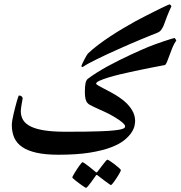

<svg xmlns="http://www.w3.org/2000/svg" viewBox="-20 -657 844 897"><path d="M803.7 -467.8Q793.5 -454.1 785.6 -434.8Q777.8 -415.5 771.5 -397.7Q765.1 -379.9 759.8 -366.9Q754.4 -354 749.5 -353Q718.3 -347.2 682.4 -340.1Q646.5 -333 610.8 -325.4Q575.2 -317.9 542.5 -310.1Q509.8 -302.2 484.6 -294.4Q459.5 -286.6 444.3 -279.5Q429.2 -272.5 429.2 -266.1Q429.2 -263.2 439.2 -257.3Q449.2 -251.5 464.8 -243.4Q480.5 -235.4 499.5 -225.1Q518.6 -214.8 536.6 -202.6Q559.1 -187.5 573.5 -172.6Q587.9 -157.7 596.4 -143.3Q605 -128.9 608.2 -116Q611.3 -103 611.3 -92.3Q611.3 -85.4 608.9 -71.3Q606.4 -57.1 595.5 -39.6Q584.5 -22 562 -3.2Q539.6 15.6 499.5 31Q459.5 46.4 399.2 56.2Q338.9 65.9 252.4 65.9Q192.4 65.9 150.9 56.6Q109.4 47.4 83.7 29.8Q58.1 12.2 46.6 -13.7Q35.2 -39.6 35.2 -72.8Q35.2 -81.5 37.4 -95Q39.6 -108.4 43.2 -123.8Q46.9 -139.2 50.8 -154.8Q54.7 -170.4 58.3 -182.9Q62 -195.3 64.7 -203.1Q67.4 -210.9 67.9 -210.9Q77.1 -210.9 81.5 -206.1Q85.9 -201.2 85.9 -198.7Q85.9 -196.8 84.5 -189.5Q83 -182.1 81.5 -172.9Q80.1 -163.6 78.6 -154.1Q77.1 -144.5 77.1 -138.2Q77.1 -114.3 88.1 -96.2Q99.1 -78.1 124 -65.9Q148.9 -53.7 189 -47.6Q229 -41.5 287.1 -41.5Q339.8 -41.5 377.7 -42Q415.5 -42.5 441.9 -43.5Q468.3 -44.4 485.4 -45.4Q502.4 -46.4 513.7 -47.9Q532.2 -49.8 542.5 -52.2Q552.7 -54.7 557.6 -57.1Q562.5 -59.6 563.5 -62.3Q564.5 -64.9 564.5 -67.4Q564.5 -72.3 557.1 -79.6Q549.8 -86.9 538.6 -95Q527.3 -103 514.2 -110.8Q501 -118.7 488.8 -125Q481.4 -128.9 469.5 -134.3Q457.5 -139.6 444.6 -145.5Q431.6 -151.4 419.7 -157Q407.7 -162.6 400.9 -166.5Q395.5 -169.4 390.9 -173.6Q386.2 -177.7 383.1 -184.6Q379.9 -191.4 378.2 -202.1Q376.5 -212.9 376.5 -229Q376.5 -251 379.2 -266.4Q381.8 -281.7 390.1 -288.6Q408.7 -302.7 432.6 -317.9Q456.5 -333 482.9 -347.4Q509.3 -361.8 536.9 -375.5Q564.5 -389.2 589.6 -400.9Q614.7 -412.6 636.5 -422.1Q658.2 -431.6 673.3 -438Q685.5 -442.9 705.3 -450.2Q725.1 -457.5 744.4 -463.9Q763.7 -470.2 778.3 -474.9Q793 -479.5 794.9 -479.5Q796.4 -479.5 800 -474.4Q803.7 -469.2 803.7 -467.8ZM481.4 88.9Q484.4 88.9 494.6 95.7Q504.9 102.5 516.1 111.1Q527.3 119.6 536.1 127.7Q544.9 135.7 544.9 137.7Q544.9 139.6 542 145.5Q539.1 151.4 534.4 159.2Q529.8 167 524.2 175.5Q518.6 184.1 513.4 191.2Q508.3 198.2 504.2 202.9Q500 207.5 498.5 207.5Q496.6 207.5 487.1 200.7Q477.5 193.8 466.3 185.5L437 163.1Q434.1 160.2 430.7 160.2Q429.2 160.2 426.8 164.6Q415.5 180.2 406.7 192.9Q398.9 203.6 391.6 212.2Q384.3 220.7 381.8 220.7Q380.9 220.7 375.7 217.5Q370.6 214.4 363.3 209.2Q356 204.1 348.1 198.2Q340.3 192.4 333.5 187Q326.7 181.6 322.3 177.5Q317.9 173.3 317.9 171.9Q317.9 169.9 321 164.1Q324.2 158.2 329.1 150.1Q334 142.1 339.6 133.3Q345.2 124.5 350.6 117.4Q356 110.4 359.9 105.5Q363.8 100.6 364.7 100.6Q368.2 100.6 377.9 107.7Q387.7 114.7 398.4 123Q411.1 132.8 425.3 145Q428.2 148.4 430.7 148.4Q432.1 148.4 433.3 147.5Q434.6 146.5 437 143.1Q448.2 128.4 457.5 116.2Q465.3 106 472.4 97.4Q479.5 88.9 481.4 88.9ZM780.8 -627.4Q780.8 -627.4 778.1 -621.6Q775.4 -615.7 770.8 -605.5Q766.1 -595.2 760.5 -580.8Q754.9 -566.4 749 -549.8Q744.6 -537.1 740.5 -529.3Q736.3 -521.5 732.4 -516.6Q728.5 -511.7 724.9 -509.3Q721.2 -506.8 718.3 -505.4Q704.6 -500 684.3 -491.7Q664.1 -483.4 639.6 -473.4Q615.2 -463.4 588.4 -451.7Q561.5 -439.9 534.7 -428Q507.8 -416 481.9 -404.1Q456.1 -392.1 434.3 -381.3Q412.6 -370.6 395.8 -361.6Q378.9 -352.5 370.1 -346.2Q369.6 -345.7 366.9 -344.7Q364.3 -343.8 363.3 -343.8Q362.8 -343.8 361.6 -345.2Q360.4 -346.7 360.4 -347.7Q360.4 -350.1 364.3 -358.9Q368.2 -367.7 373.3 -377.4Q378.4 -387.2 383.3 -395.8Q388.2 -404.3 390.6 -406.7Q411.6 -426.8 438.7 -447.3Q465.8 -467.8 495.4 -487.3Q524.9 -506.8 555.7 -524.9Q586.4 -543 614.3 -558.6Q620.1 -561.5 633.5 -568.6Q647 -575.7 664.1 -584.5Q681.2 -593.3 699.7 -602.5Q718.3 -611.8 733.9 -619.4Q749.5 -627 760 -631.8Q770.5 -636.7 772 -636.7Q773.4 -636.7 777.1 -633.1Q780.8 -629.4 780.8 -627.4Z"/></svg>

Font: Scheherazade
Style: Bold
Weight: 700
Version: Version 2.100 (build 932/914)